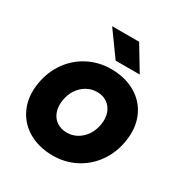

<svg xmlns="http://www.w3.org/2000/svg" viewBox="-166 -827 919 965"><g transform="rotate(30 293.0 -344.5)"><path d="M30.1 -267Q42.1 -339.1 81.9 -394.7Q121.7 -450.3 182 -481.2Q242.4 -512 313.1 -512Q394.5 -512 454.9 -476.6Q515.3 -441.1 542.6 -377.7Q569.8 -314.3 556.1 -233Q544.1 -160.9 504.3 -105.3Q464.6 -49.7 404.6 -18.8Q344.6 12 274.1 12Q193.4 12 132.7 -23.4Q71.9 -58.9 44.2 -122.6Q16.4 -186.4 30.1 -267ZM407.1 -246.1Q413.5 -284.8 402.5 -314.4Q391.4 -343.9 367.1 -360.4Q342.7 -376.8 309.2 -376.8Q277.6 -376.8 250 -361.4Q222.3 -345.9 203.6 -318.2Q184.8 -290.4 179.1 -253.9Q172.7 -215.2 183.9 -185.3Q195.1 -155.4 219.8 -139.3Q244.5 -123.2 278 -123.2Q309.6 -123.2 336.7 -138.6Q363.9 -154.1 382.7 -181.8Q401.4 -209.6 407.1 -246.1ZM208.2 -700.7H364.9L449.8 -559.6H309.9Z"/></g></svg>

Font: Oak Sans Light Italic
Style: Regular
Weight: 400
Italic angle: -9.5°
Foundry: Erik Kennedy, Walven
Version: Version 1.000;Glyphs 3.1.2 (3151)